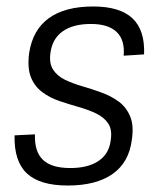

<svg xmlns="http://www.w3.org/2000/svg" viewBox="-20 -567 491 593"><path d="M189 6Q103 6 63 -31.5Q23 -69 25 -149L88 -152Q86 -99 112.5 -73.5Q139 -48 197 -48Q252 -48 284.5 -70Q317 -92 322 -134Q327 -167 314 -186Q301 -205 277 -216.5Q253 -228 223 -236.5Q193 -245 163.5 -255Q134 -265 110.5 -282.5Q87 -300 75.5 -328.5Q64 -357 70 -403Q81 -475 131 -511Q181 -547 268 -547Q350 -547 389 -510.5Q428 -474 425 -399L362 -395Q366 -444 340 -468.5Q314 -493 261 -493Q206 -493 174 -470.5Q142 -448 136 -405Q131 -372 144 -352Q157 -332 181 -320.5Q205 -309 234.5 -300.5Q264 -292 294 -281Q324 -270 347 -253Q370 -236 382 -207.5Q394 -179 387 -134Q378 -65 327.5 -29.5Q277 6 189 6Z"/></svg>

Font: Pathway Extreme SemiCondensed ExtraLight
Style: Italic
Weight: 250
Width: 4
Italic angle: -8°
Version: Version 1.001;gftools[0.9.26]